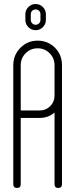

<svg xmlns="http://www.w3.org/2000/svg" viewBox="-20 -935 370 954"><path d="M253 -698Q288 -663 288 -611V-20Q288 -1 269 -1Q251 -1 251 -20V-376Q220 -349 177 -349H83V-20Q83 -1 65 -1Q46 -1 46 -20V-611Q46 -662 82 -698Q117 -733 167 -733Q218 -733 253 -698ZM251 -611Q251 -646 226.5 -670.5Q202 -695 167 -695Q132 -695 107.5 -670.5Q83 -646 83 -611V-386H177Q208 -386 229.5 -407.5Q251 -429 251 -460ZM208 -864V-836Q208 -815 193 -800Q178 -785 157 -785Q136 -785 121 -800Q106 -815 106 -836V-864Q106 -885 121 -900Q136 -915 157 -915Q178 -915 193 -900Q208 -885 208 -864ZM181 -836V-864Q181 -875 174 -881.5Q167 -888 157 -888Q147 -888 140 -881.5Q133 -875 133 -864V-836Q133 -826 140 -819Q147 -812 157 -812Q167 -812 174 -819Q181 -826 181 -836Z"/></svg>

Font: Aaram
Style: Regular
Weight: 400
Designer: Tharique Azeez
Foundry: Tharique Azeez
Version: Version 1.7